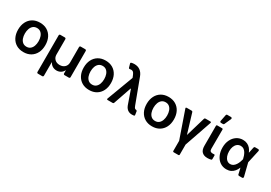

<svg xmlns="http://www.w3.org/2000/svg" viewBox="33 -1885 4504 3191"><g transform="rotate(30 2284.5 -289.0)"><path d="M42.6 -270.6Q42.6 -355.1 74.8 -418.7Q106.9 -482.2 165.5 -517.4Q224.1 -552.6 304 -552.6Q383.9 -552.6 442.5 -517.4Q501.1 -482.2 533.2 -418.7Q565.3 -355.1 565.3 -270.6Q565.3 -186.1 533.2 -122.9Q501.1 -59.7 442.5 -24.5Q383.9 10.7 304 10.7Q224.1 10.7 165.5 -24.5Q106.9 -59.7 74.8 -122.9Q42.6 -186.1 42.6 -270.6ZM435 -271Q435 -321 420.6 -361.7Q406.2 -402.3 377.1 -426.5Q348 -450.6 304.7 -450.6Q260.3 -450.6 231 -426.5Q201.7 -402.3 187.3 -361.7Q172.9 -321 172.9 -271Q172.9 -221.2 187.3 -180.8Q201.7 -140.3 231 -116.3Q260.3 -92.3 304.7 -92.3Q348 -92.3 377.1 -116.3Q406.2 -140.3 420.6 -180.8Q435 -221.2 435 -271Z M674 179.3V-524.9Q674 -533.4 680 -539.4Q686.1 -545.5 694.6 -545.5H781.6Q790.1 -545.5 796.3 -539.4Q802.6 -533.4 802.6 -524.9V-229.4Q802.6 -174.4 838.8 -139.6Q874.6 -105.1 933.9 -105.1Q992.5 -105.1 1029.1 -139.9Q1065 -174.4 1065 -229.4V-524.9Q1065 -533.4 1071 -539.4Q1077.1 -545.5 1085.6 -545.5H1172.9Q1181.5 -545.5 1187.7 -539.4Q1193.9 -533.4 1193.9 -524.9V-20.6Q1193.9 -12.1 1187.7 -6Q1181.5 0 1172.9 0H1089.5Q1081 0 1074.9 -6Q1068.9 -12.1 1068.9 -20.6V-78.8H1064.6Q1046.5 -41.2 1011.4 -20.2Q976.6 0.4 933.9 0.4Q891 0.4 856.2 -20.2Q821 -41.2 802.9 -78.8H798.7V179.3Q798.7 187.9 792.4 193.9Q786.2 199.9 777.7 199.9H694.6Q686.1 199.9 680 193.9Q674 187.9 674 179.3Z M1302.2 -270.6Q1302.2 -355.1 1334.3 -418.7Q1366.5 -482.2 1425.1 -517.4Q1483.7 -552.6 1563.6 -552.6Q1643.5 -552.6 1702.1 -517.4Q1760.7 -482.2 1792.8 -418.7Q1824.9 -355.1 1824.9 -270.6Q1824.9 -186.1 1792.8 -122.9Q1760.7 -59.7 1702.1 -24.5Q1643.5 10.7 1563.6 10.7Q1483.7 10.7 1425.1 -24.5Q1366.5 -59.7 1334.3 -122.9Q1302.2 -186.1 1302.2 -270.6ZM1694.6 -271Q1694.6 -321 1680.2 -361.7Q1665.8 -402.3 1636.7 -426.5Q1607.6 -450.6 1564.3 -450.6Q1519.9 -450.6 1490.6 -426.5Q1461.3 -402.3 1446.9 -361.7Q1432.5 -321 1432.5 -271Q1432.5 -221.2 1446.9 -180.8Q1461.3 -140.3 1490.6 -116.3Q1519.9 -92.3 1564.3 -92.3Q1607.6 -92.3 1636.7 -116.3Q1665.8 -140.3 1680.2 -180.8Q1694.6 -221.2 1694.6 -271Z M2324.2 -4.3Q2274.9 -28.1 2251.8 -89.8L2158.7 -355.8H2152.3L2034.4 -14.6Q2029.5 0 2014.2 0H1917.3Q1909.8 0 1905.7 -3.4Q1901.6 -6.7 1901.6 -12.8Q1901.6 -16.7 1903.1 -20.6L2092.3 -525.2L2079.9 -557.2Q2066.8 -590.2 2054 -608Q2045.1 -620.4 2033.2 -626.4Q2021.3 -632.5 2004.6 -632.5Q1991.5 -632.5 1978.7 -629.6Q1974.4 -628.9 1972.7 -628.9Q1960.2 -628.9 1956.3 -642L1936.4 -711.3Q1935.4 -715.2 1935.4 -718Q1935.4 -723.7 1938.6 -727.8Q1941.8 -731.9 1947.8 -733.3Q1975.9 -740.8 2005.7 -740.8Q2072.4 -740.8 2117.4 -707.2Q2162.3 -673.7 2186.1 -611.2L2359.7 -147.7Q2367.9 -127.1 2373 -117.5Q2378.2 -108 2386.4 -101.9Q2394.5 -95.9 2408 -95.9Q2415.5 -93.8 2421 -89.8Q2426.5 -85.9 2427.2 -80.3L2437.1 -15.3Q2437.5 -13.5 2437.5 -9.9Q2437.5 2.8 2426.8 5Q2407.3 8.5 2386.4 8.5Q2350.5 8.5 2324.2 -4.3Z M2510.3 -270.6Q2510.3 -355.1 2542.4 -418.7Q2574.6 -482.2 2633.2 -517.4Q2691.8 -552.6 2771.7 -552.6Q2851.6 -552.6 2910.2 -517.4Q2968.8 -482.2 3000.9 -418.7Q3033 -355.1 3033 -270.6Q3033 -186.1 3000.9 -122.9Q2968.8 -59.7 2910.2 -24.5Q2851.6 10.7 2771.7 10.7Q2691.8 10.7 2633.2 -24.5Q2574.6 -59.7 2542.4 -122.9Q2510.3 -186.1 2510.3 -270.6ZM2902.7 -271Q2902.7 -321 2888.3 -361.7Q2873.9 -402.3 2844.8 -426.5Q2815.7 -450.6 2772.4 -450.6Q2728 -450.6 2698.7 -426.5Q2669.4 -402.3 2655 -361.7Q2640.6 -321 2640.6 -271Q2640.6 -221.2 2655 -180.8Q2669.4 -140.3 2698.7 -116.3Q2728 -92.3 2772.4 -92.3Q2815.7 -92.3 2844.8 -116.3Q2873.9 -140.3 2888.3 -180.8Q2902.7 -221.2 2902.7 -271Z M3285.5 185.4V-6.7L3105.5 -525.2Q3104 -528.4 3104 -532.3Q3104 -538.4 3108.3 -541.9Q3112.6 -545.5 3120 -545.5H3215.2Q3231.2 -545.5 3235.4 -530.5L3349.1 -155.5L3459.5 -530.5Q3463.8 -545.5 3479.4 -545.5H3573.9Q3581.3 -545.5 3585.6 -541.9Q3589.8 -538.4 3589.8 -532.3Q3589.8 -528.4 3588.4 -525.2L3409.1 -6.7V185.4Q3409.1 193.9 3404.5 198.5Q3399.9 203.1 3391.3 203.1H3303.3Q3294.7 203.1 3290.1 198.5Q3285.5 193.9 3285.5 185.4Z M3690 -147V-527.7Q3690 -536.2 3694.6 -540.8Q3699.2 -545.5 3707.7 -545.5H3797.9Q3806.5 -545.5 3811.1 -540.8Q3815.7 -536.2 3815.7 -527.7L3814.6 -158.7Q3815 -126.8 3829.9 -114.7Q3844.8 -102.6 3873.6 -102.6Q3882.8 -102.6 3897 -104Q3906.2 -105.1 3911 -100.9Q3915.8 -96.6 3915.8 -87.7V-22Q3915.8 -6.4 3905.5 -3.2Q3872.2 6.4 3832.4 6.4Q3764.9 6.4 3727.5 -30.4Q3690 -67.1 3690 -147ZM3717 -634.2Q3717 -625.7 3723 -619.5Q3729 -613.3 3737.6 -613.3H3777.3Q3783.4 -613.3 3788.5 -616.7Q3793.7 -620 3796.5 -625.7L3853 -752.1Q3854.8 -756.7 3854.8 -760.3Q3854.8 -768.8 3848.7 -775Q3842.7 -781.2 3833.8 -781.2H3762.4Q3755 -781.2 3749.3 -776.5Q3743.6 -771.7 3742.2 -764.6L3717.3 -638.1Q3717 -636.7 3717 -634.2Z M4075.6 -25.2Q4023.1 -61.8 3994 -125.7Q3964.5 -188.9 3964.5 -272.7Q3964.5 -355.5 3995.4 -418.3Q4025.9 -481.2 4079.5 -517Q4133.5 -552.6 4199.9 -552.6Q4246.1 -552.6 4282.3 -535.5Q4317.8 -519.5 4344.5 -488.3Q4370.7 -457 4386.4 -417.6H4388.5L4411.9 -528.8Q4413.7 -535.9 4419.4 -540.7Q4425.1 -545.5 4432.2 -545.5H4492.2Q4500.7 -545.5 4506.7 -539.2Q4512.8 -533 4512.8 -524.5Q4512.8 -521.7 4512.4 -520.2L4457.4 -272.7L4518.8 -25.6Q4519.5 -22 4519.5 -20.6Q4519.5 -12.1 4513.5 -5.9Q4507.5 0.4 4498.6 0.4H4437.9Q4430.8 0.4 4424.9 -4.3Q4419 -8.9 4417.6 -16L4391.3 -128.6H4388.8Q4372.9 -87.7 4346.9 -56.1Q4320.7 -24.1 4283.7 -6Q4247.2 11.7 4196.7 11.7Q4127.5 10.7 4075.6 -25.2ZM4105.5 -181.8Q4120.4 -141.7 4148.1 -118.6Q4175.1 -95.9 4211.3 -95.9Q4243.6 -95.9 4268.5 -112.9Q4292.6 -130 4311.1 -157.3Q4329.5 -185.7 4340.2 -214.8Q4351.6 -244 4357.6 -271.3L4358 -272.7L4357.6 -274.1Q4352.6 -299.4 4342 -330.6Q4331.3 -360.4 4315.3 -387.1Q4299 -413.4 4274.5 -430.4Q4250.4 -447.1 4216.6 -447.1Q4177.9 -447.1 4149.5 -424.7Q4121.4 -403.1 4105.8 -363.3Q4090.6 -324.2 4090.6 -273.1Q4090.6 -222.3 4105.5 -181.8Z"/></g></svg>

Font: DeltaSans SemiBold
Style: Regular
Weight: 600
Designer: Rasmus Andersson
Foundry: rsms
Version: Version 3.012